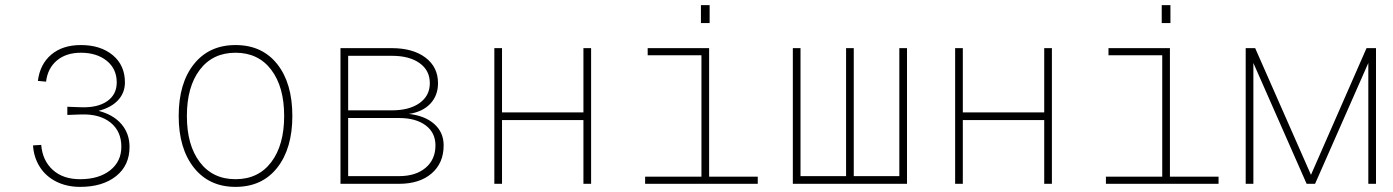

<svg xmlns="http://www.w3.org/2000/svg" viewBox="-20 -718 5440 750"><path d="M293 12Q241 12 200 -8.5Q159 -29 135.5 -66Q112 -103 109 -150L141 -152Q146 -91 186 -54.5Q226 -18 293 -18Q366 -18 410 -52.5Q454 -87 454 -145Q454 -205 412 -239Q370 -273 298 -271L243 -269V-301L298 -299Q362 -297 399 -323Q436 -349 436 -396Q436 -449 397 -480.5Q358 -512 296 -512Q238 -512 202 -481.5Q166 -451 160 -399L128 -402Q136 -467 180 -504.5Q224 -542 296 -542Q373 -542 420.5 -502.5Q468 -463 468 -396Q468 -356 441.5 -327Q415 -298 365 -285Q423 -270 454.5 -233Q486 -196 486 -144Q486 -72 433.5 -30Q381 12 293 12Z M900 12Q797 12 737.5 -63Q678 -138 678 -265Q678 -393 737.5 -467.5Q797 -542 900 -542Q1004 -542 1063 -467.5Q1122 -393 1122 -265Q1122 -138 1063 -63Q1004 12 900 12ZM900 -18Q989 -18 1039.5 -84.5Q1090 -151 1090 -265Q1090 -379 1039.5 -445.5Q989 -512 900 -512Q811 -512 760.5 -445.5Q710 -379 710 -265Q710 -151 760.5 -84.5Q811 -18 900 -18Z M1310 0V-530H1510Q1593 -530 1642 -493Q1691 -456 1691 -393Q1691 -345 1661 -313Q1631 -281 1577 -273Q1640 -266 1676.5 -233.5Q1713 -201 1713 -150Q1713 -81 1666 -40.5Q1619 0 1539 0ZM1340 -287H1511Q1579 -287 1619 -315.5Q1659 -344 1659 -393Q1659 -443 1619 -471.5Q1579 -500 1511 -500H1340ZM1340 -30H1539Q1604 -30 1642.5 -62.5Q1681 -95 1681 -150Q1681 -200 1642.5 -228.5Q1604 -257 1539 -257H1340Z M1911 0V-530H1941V-279H2259V-530H2289V0H2259V-249H1941V0Z M2500 0V-28H2720V-502H2510V-530H2750V-28H2940V0ZM2718 -628V-698H2752V-628Z M3077 0V-530H3107V-30H3285V-530H3315V-30H3493V-530H3523V0Z M3711 0V-530H3741V-279H4059V-530H4089V0H4059V-249H3741V0Z M4300 0V-28H4520V-502H4310V-530H4550V-28H4740V0ZM4518 -628V-698H4552V-628Z M4846 0V-530H4883L5101 -35L5318 -530H5355V0H5325V-472L5117 0H5084L4876 -472V0Z"/></svg>

Font: Geist Mono Thin
Style: Regular
Weight: 100
Monospace: yes
Designer: Basement.studio, Andrés Briganti, Mateo Zaragoza
Foundry: Basement.studio, Vercel, Andrés Briganti, Guido Ferreyra, Mateo Zaragoza
Version: Version 1.500; ttfautohint (v1.8.4.7-5d5b)